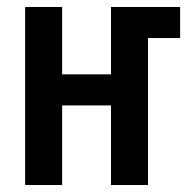

<svg xmlns="http://www.w3.org/2000/svg" viewBox="-20 -546 540 550"><path d="M298 -526H496V-437H404V-16H298V-244H158V-16H52V-526H158V-333H298Z"/></svg>

Font: D2Coding ligature
Style: Bold
Weight: 700
Monospace: yes
Designer: Yong-Rak Park; Jeong-Hwan Yoon; Sang-Min Lee;
Foundry: NHN Corporation
Version: Version 1.3.2; Build 20180524